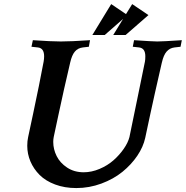

<svg xmlns="http://www.w3.org/2000/svg" viewBox="-20 -934 925 956"><path d="M728 -364.3 703.1 -247.6Q693.4 -202.6 663.6 -158.4Q633.8 -114.3 589.6 -78.4Q545.4 -42.5 484.9 -20Q424.3 2.4 359.9 2.4Q301.8 2.4 254.4 -15.4Q207 -33.2 177.2 -63Q147.5 -92.8 131.6 -130.1Q115.7 -167.5 115.7 -208Q115.7 -231.9 120.1 -251.5L145 -368.2Q175.8 -512.7 197.3 -627.4Q199.7 -640.6 199.7 -653.8Q199.7 -694.3 168.5 -697.8L136.7 -701.2L143.6 -733.9Q236.8 -727.5 282.7 -727.5Q333 -727.5 428.2 -733.9L422.4 -701.2L392.6 -697.8Q367.7 -694.8 352.8 -677.2Q337.9 -659.7 329.6 -623Q297.4 -486.3 271.5 -364.3L247.6 -252.4Q245.1 -240.2 245.1 -227.5Q245.1 -190.9 262 -157Q278.8 -123 314.2 -99.6Q349.6 -76.2 396.5 -76.2Q436 -76.2 475.8 -93Q515.6 -109.9 545.2 -136Q574.7 -162.1 595.9 -192.6Q617.2 -223.1 624.5 -251.5Q635.3 -305.7 663.3 -439.9Q691.4 -574.2 701.7 -627.4Q703.6 -637.2 703.6 -653.8Q703.6 -694.3 672.4 -697.8L641.1 -701.2L647.5 -733.9Q741.7 -727.5 763.2 -727.5Q789.1 -727.5 885.3 -733.9L878.9 -701.2L849.1 -697.8Q824.7 -694.8 809.6 -677.2Q794.4 -659.7 786.1 -623V-623.5Q745.1 -444.8 728 -364.3ZM501.5 -759.8H439.9L533.7 -913.6L607.4 -863.8L638.2 -913.6L719.2 -858.9L605.5 -759.8H543.9L592.8 -839.8Z"/></svg>

Font: Flanker
Style: Bold Italic
Weight: 700
Italic angle: -12°
Designer: Flanker
Version: Version 2.000